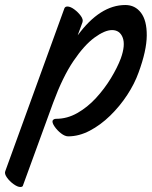

<svg xmlns="http://www.w3.org/2000/svg" viewBox="-122 -499 606 766"><path d="M102 -25Q146 -25 186.5 -48Q227 -71 261 -108Q295 -145 320.5 -187Q346 -229 360 -266Q379 -319 367.5 -349Q356 -379 325 -379Q296 -379 255 -349Q214 -319 171 -255.5Q128 -192 90 -89L-30 240Q-31 247 -41 247Q-52 247 -68 235.5Q-84 224 -94.5 209Q-105 194 -101 184L135 -466Q138 -473 147 -473Q159 -473 174.5 -461.5Q190 -450 200.5 -435.5Q211 -421 207 -410L188 -358Q277 -479 378 -479Q417 -479 440.5 -448Q464 -417 463.5 -357Q463 -297 431 -210Q415 -165 385.5 -120Q356 -75 317.5 -37.5Q279 0 236 22.5Q193 45 150 45Q137 45 121.5 33Q106 21 95.5 5.5Q85 -10 88 -18Q92 -25 102 -25Z"/></svg>

Font: Story Script
Style: Regular
Weight: 400
Designer: Lana Roulhac, Ben Buysse
Version: Version 1.000; ttfautohint (v1.8.4.7-5d5b)